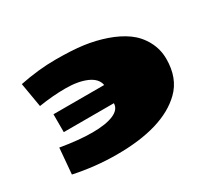

<svg xmlns="http://www.w3.org/2000/svg" viewBox="-110 -711 1011 919"><g transform="rotate(-30 396.0 -251.5)"><path d="M76.7 -501.5Q180.7 -522.5 272.9 -522.5Q365.2 -522.5 426.5 -514.2Q487.8 -505.9 545.2 -486.1Q602.5 -466.3 644.3 -436.5Q686 -406.7 710.9 -360.8Q736.3 -314.5 736.3 -260.7Q736.3 -154.3 672.9 -92.8Q559.1 18.6 301.8 18.1Q186 18.1 67.9 -6.8L80.1 -148.9Q178.7 -131.8 253.7 -131.8Q328.6 -131.8 370.4 -149.7Q412.1 -167.5 412.6 -202.1H135.7V-300.8H416Q409.2 -338.9 363 -359.1Q316.9 -379.4 246.6 -379.4Q176.3 -379.4 99.6 -367.2Z"/></g></svg>

Font: Seymour One
Style: Book
Weight: 400
Designer: vernon adams
Foundry: vernon adams
Version: Version 1.000; ttfautohint (v0.93) -l 8 -r 50 -G 200 -x 0 -w